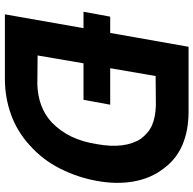

<svg xmlns="http://www.w3.org/2000/svg" viewBox="-23 -767 790 784"><g transform="rotate(90 372.0 -375.0)"><path d="M718.5 -375Q705 -298 668 -224.5Q649.5 -188 626 -157.8Q602.5 -127.5 574 -102Q518 -50.5 448.2 -25.2Q378.5 0 302 0H38.5L95 -321H28L48 -430H114.5L171 -750H435.5Q514 -750 572.5 -724.5Q631 -699 667.5 -649Q708.5 -596.5 721 -525.5Q733.5 -454.5 718.5 -375ZM568.5 -375Q589.5 -490.5 546 -556Q534 -571.5 520.5 -582.8Q507 -594 490.8 -601Q474.5 -608 455 -611.8Q435.5 -615.5 411.5 -616.5L290.5 -615.5L258.5 -430H407.5L387.5 -321H238.5L206.5 -133.5L325 -132.5Q418.5 -135.5 479 -190.5Q516.5 -227 538 -272.2Q559.5 -317.5 568.5 -375Z"/></g></svg>

Font: Russisch Sans ExtraBold
Style: Italic
Weight: 800
Width: 4
Italic angle: -10°
Designer: Michael Sharanda (font) & Cristiano Sobral (main changes)
Foundry: Michael Sharanda
Version: Version 2.00;September 8, 2020;FontCreator 13.0.0.2681 64-bi